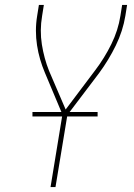

<svg xmlns="http://www.w3.org/2000/svg" viewBox="-20 -755 540 775"><path d="M184 0 232 -293 161 -462Q150 -488 142 -515.5Q134 -543 129.5 -572Q125 -601 125 -631Q125 -661 130 -691L137 -735H157L150 -691Q140 -632 149 -575.5Q158 -519 178 -469L245 -313L364 -471Q402 -521 429.5 -577Q457 -633 466 -691L473 -735H493L486 -691Q476 -630 447.5 -571.5Q419 -513 380 -460L252 -291L204 0ZM374 -285H111V-303H374Z"/></svg>

Font: Iosevka Term Curly Thin
Style: Italic
Weight: 100
Italic angle: -9°
Designer: Belleve Invis
Foundry: Belleve Invis
Version: Version 32.3.0